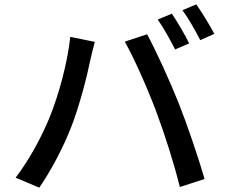

<svg xmlns="http://www.w3.org/2000/svg" viewBox="-20 -850 1040 885"><path d="M772 -787 707 -760C734 -722 767 -662 787 -622L852 -650C833 -689 797 -751 772 -787ZM885 -830 821 -803C849 -765 881 -708 903 -665L968 -694C949 -730 911 -792 885 -830ZM207 -305C172 -220 115 -113 52 -31L161 15C215 -63 272 -171 308 -264C347 -363 383 -506 396 -572C401 -594 410 -632 417 -657L304 -680C291 -560 251 -412 207 -305ZM700 -336C740 -229 782 -97 809 12L923 -25C896 -119 843 -275 805 -371C765 -472 699 -617 658 -692L555 -658C598 -583 661 -440 700 -336Z"/></svg>

Font: Noto Sans CJK SC Medium
Style: Regular
Weight: 500
Designer: Ryoko NISHIZUKA 西塚涼子 (kana, bopomofo & ideographs); Paul D. Hunt (Latin, Greek & Cyrillic); Sandoll Communications 산돌커뮤니
Foundry: Adobe
Version: Version 2.004;hotconv 1.0.118;makeotfexe 2.5.65603